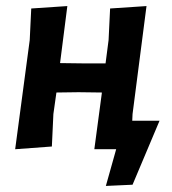

<svg xmlns="http://www.w3.org/2000/svg" viewBox="-20 -488 568 633"><path d="M291 4 316 -183 239 -184 166 -183 156 -112 151 -5 30 4 78 -356 83 -460 202 -468 178 -280 256 -279H328L338 -356L343 -460L463 -468L417 -112L416 -90H506L417 121L329 125L363 4Z"/></svg>

Font: Alegreya Sans SC
Style: Bold Italic
Weight: 700
Italic angle: -7°
Designer: Juan Pablo del Peral
Foundry: Huerta Tipografica
Version: Version 2.007